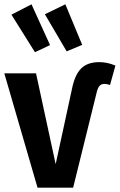

<svg xmlns="http://www.w3.org/2000/svg" viewBox="-22 -870 555 890"><path d="M317 0H152L-2 -530H145L236 -109L311 -455Q324 -522 353.5 -552Q383 -582 438 -582Q476 -582 513 -566L488 -476Q476 -481 462 -481Q448 -481 440 -472.5Q432 -464 427 -445ZM210 -661 140 -628 31 -802 124 -850ZM359 -662 287 -632 186 -804 281 -850Z"/></svg>

Font: Fira Sans Condensed SemiBold
Style: Regular
Weight: 600
Width: 3
Designer: bBox Type GmbH & Carrois Corporate GbR & Edenspiekermann AG
Foundry: bBox Type GmbH & Carrois Corporate GbR & Edenspiekermann AG
Version: Version 4.301